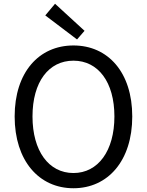

<svg xmlns="http://www.w3.org/2000/svg" viewBox="-20 -989 782 1022"><path d="M371 13C555 13 684 -134 684 -369C684 -604 555 -747 371 -747C187 -747 58 -604 58 -369C58 -134 187 13 371 13ZM371 -68C239 -68 153 -186 153 -369C153 -553 239 -666 371 -666C502 -666 589 -553 589 -369C589 -186 502 -68 371 -68ZM390 -779 430 -825 273 -969 221 -907Z"/></svg>

Font: Noto Sans JP Regular
Style: Regular
Weight: 400
Designer: Ryoko NISHIZUKA (kana & ideographs); Paul D. Hunt (Latin, Greek & Cyrillic); Wenlong ZHANG (bopomofo); Sandoll Communica
Foundry: Adobe Systems Incorporated
Version: Version 1.004;PS 1.004;hotconv 1.0.82;makeotf.lib2.5.63406